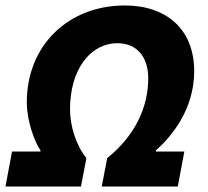

<svg xmlns="http://www.w3.org/2000/svg" viewBox="-28 -682 760 702"><path d="M-8 0H268L288 -104C250 -150 228 -222 228 -282C228 -428 302 -524 402 -524C472 -524 514 -474 514 -396C514 -290 466 -186 364 -104L344 0H622L646 -128H542V-132C598 -182 682 -280 682 -422C682 -572 584 -662 428 -662C224 -662 70 -518 70 -308C70 -240 98 -164 120 -132V-128H16Z"/></svg>

Font: Source Sans Pro Black
Style: Italic
Weight: 900
Italic angle: -11°
Designer: Paul D. Hunt
Foundry: Adobe Systems Incorporated
Version: Version 3.006;hotconv 1.0.111;makeotfexe 2.5.65597